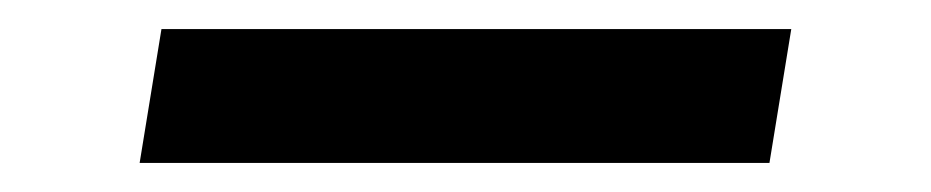

<svg xmlns="http://www.w3.org/2000/svg" viewBox="-20 -406 640 132"><path d="M76 -294 91 -386H524L509 -294Z"/></svg>

Font: Iosevka Curly SmBdExObl
Style: Regular
Weight: 600
Width: 7
Italic angle: -9°
Monospace: yes
Designer: Belleve Invis
Foundry: Belleve Invis
Version: Version 11.1.0; ttfautohint (v1.8.3)